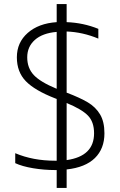

<svg xmlns="http://www.w3.org/2000/svg" viewBox="-20 -822 589 945"><path d="M259 15H253Q197 15 143 6Q89 -3 55 -19V-68Q142 -31 251 -31H259V-335L251 -338Q151 -377 107 -422.5Q63 -468 63 -540Q63 -613 116.5 -660Q170 -707 259 -713V-802H308V-713Q390 -710 464 -680V-632Q387 -664 308 -667V-366Q374 -341 412.5 -318Q451 -295 472.5 -259Q494 -223 494 -166Q494 -90 447 -44Q400 2 308 12V103H259ZM259 -665Q189 -659 151.5 -625.5Q114 -592 114 -540Q114 -487 146.5 -452.5Q179 -418 259 -385ZM443 -166Q443 -222 413 -253Q383 -284 308 -315V-34Q443 -53 443 -166Z"/></svg>

Font: Prompt ExtraLight
Style: Regular
Weight: 275
Designer: Katatrad Team
Foundry: CadsonDemak
Version: Version 1.000